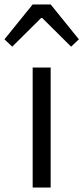

<svg xmlns="http://www.w3.org/2000/svg" viewBox="-52 -844 375 864"><path d="M95 0H176V-540H95ZM-32 -667 3 -634 133 -763H138L268 -634L303 -667L176 -824H95Z"/></svg>

Font: Source Han Sans JP Normal
Style: Regular
Weight: 350
Designer: Ryoko NISHIZUKA 西塚涼子 (kana, bopomofo & ideographs); Paul D. Hunt (Latin, Greek & Cyrillic); Sandoll Communications 산돌커뮤니
Foundry: Adobe
Version: Version 2.002;hotconv 1.0.116;makeotfexe 2.5.65601